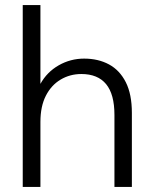

<svg xmlns="http://www.w3.org/2000/svg" viewBox="-20 -740 600 760"><path d="M70 0V-720H140V-408Q166 -455 212.5 -481.5Q259 -508 313 -508Q369 -508 411.5 -485Q454 -462 478 -414.5Q502 -367 502 -293V0H433V-285Q433 -367 400 -407Q367 -447 302 -447Q257 -447 220 -425Q183 -403 161.5 -361Q140 -319 140 -257V0Z"/></svg>

Font: DM Sans 24pt Light
Style: Regular
Weight: 300
Designer: Colophon Foundry, Jonny Pinhorn
Foundry: Colophon Foundry
Version: Version 4.004;gftools[0.9.30]